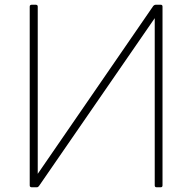

<svg xmlns="http://www.w3.org/2000/svg" viewBox="-20 -781 814 814"><path d="M640 -761H661Q669 -761 669 -753V5Q669 13 661 13H644Q636 13 636 5V-704L145 8Q141 13 136 13H115Q106 13 106 5V-753Q106 -761 115 -761H131Q140 -761 140 -753V-44L630 -756Q635 -761 640 -761Z"/></svg>

Font: LINE Seed JP_TTF Thin
Style: Regular
Weight: 250
Designer: LY Corporation & Fontrix & Fontworks
Version: Version 1.008